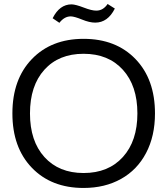

<svg xmlns="http://www.w3.org/2000/svg" viewBox="-20 -931 836 960"><path d="M397.9 8.8Q236.3 8.8 139.2 -92.3Q42 -193.4 42 -363.8Q42 -534.7 139.4 -635.7Q236.8 -736.8 397.9 -736.8Q560.1 -736.8 657.5 -635.7Q754.9 -534.7 754.9 -363.8Q754.9 -250.5 710.4 -166Q666 -81.5 585.2 -36.4Q504.4 8.8 397.9 8.8ZM129.9 -363.8Q129.9 -225.6 202.1 -145.8Q274.4 -65.9 397.9 -65.9Q522 -65.9 594.5 -146Q667 -226.1 667 -363.8Q667 -502 594.5 -582Q522 -662.1 397.9 -662.1Q273.9 -662.1 201.9 -582.3Q129.9 -502.4 129.9 -363.8ZM243.2 -839.8Q277.8 -909.2 337.9 -909.2Q358.4 -908.7 398.9 -893.1Q439.5 -877.4 461.9 -877.9Q495.6 -877.9 518.1 -911.1L554.2 -888.2Q519 -817.9 456.1 -817.9Q427.2 -817.9 389.9 -833.3Q352.5 -848.6 334 -849.1Q301.8 -849.1 276.9 -816.9Z"/></svg>

Font: Lumene Sans
Style: Regular
Weight: 400
Designer: Deni Anggara
Version: Version 1.003;Glyphs 3.1.2 (3151)